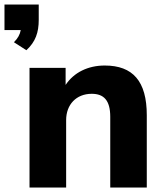

<svg xmlns="http://www.w3.org/2000/svg" viewBox="-69 -845 742 865"><path d="M229 0V-304.2C229 -373.5 274.4 -422.4 344.2 -422.4C397.9 -422.4 427.7 -394 427.7 -318.8V0H592.3V-325.7C592.3 -479.5 529.3 -549.8 402.8 -549.8C327.6 -549.8 263.7 -518.6 226.6 -462.4V-539.1H64V0ZM49.8 -618.7C91.3 -656.7 105.5 -699.2 105.5 -755.4V-824.7H-48.8V-709.5H24.4C21 -689.5 11.2 -671.9 -6.3 -654.8Z"/></svg>

Font: Winston ExtraBold
Style: Regular
Weight: 800
Designer: Vernon Adams, Kim Jin-seong, David Berlow, Cristiano Sobral
Foundry: The Winston Project Authors
Version: Version 3.004